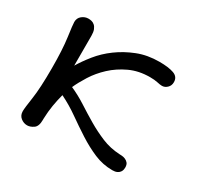

<svg xmlns="http://www.w3.org/2000/svg" viewBox="-107 -572 738 714"><g transform="rotate(30 262.5 -215.0)"><path d="M44 -24Q44 -38 51 -84Q58 -130 58 -216Q58 -296 51 -346Q44 -396 44 -407Q44 -424 56.5 -434Q69 -444 84 -444Q90 -444 97 -442.5Q104 -441 110.5 -435.5Q117 -430 121 -420Q125 -410 125 -394V-266Q141 -293 165.5 -323.5Q190 -354 224 -379Q258 -404 300 -420.5Q342 -437 393 -437Q432 -437 454.5 -429Q477 -421 477 -398Q477 -383 467 -373.5Q457 -364 445 -364Q437 -364 424 -367Q411 -370 391 -370Q343 -370 304.5 -352Q266 -334 237 -307Q208 -280 188.5 -249Q169 -218 158 -193Q192 -178 224.5 -157Q257 -136 290 -116.5Q323 -97 359 -82Q395 -67 436 -65Q439 -65 446 -64.5Q453 -64 460.5 -61Q468 -58 473.5 -51.5Q479 -45 479 -32Q479 -29 478 -23.5Q477 -18 473 -12.5Q469 -7 461.5 -3.5Q454 0 442 0Q401 0 363.5 -16Q326 -32 289.5 -55.5Q253 -79 217 -104.5Q181 -130 142 -149Q135 -123 130.5 -96Q126 -69 125 -38V-33Q125 -5 111 4.5Q97 14 84 14Q69 14 56.5 4Q44 -6 44 -24Z"/></g></svg>

Font: CMU Typewriter Custom
Style: Regular
Weight: 500
Monospace: yes
Version: Version 0.7.0